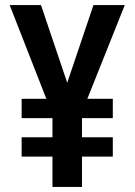

<svg xmlns="http://www.w3.org/2000/svg" viewBox="-20 -734 529 754"><path d="M244 -409 347 -714H470L323 -346H423V-270H302V-195H423V-119H302V0H186V-119H65V-195H186V-270H65V-346H162L18 -714H141Z"/></svg>

Font: Noto Sans Condensed SemiBold
Style: Regular
Weight: 600
Width: 3
Designer: Monotype Design Team
Foundry: Monotype Imaging Inc.
Version: Version 2.013; ttfautohint (v1.8.4.7-5d5b)